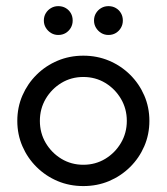

<svg xmlns="http://www.w3.org/2000/svg" viewBox="-20 -610 554 638"><path d="M256.9 8.3Q211.1 8.3 171.5 -8.3Q131.9 -25 101.7 -54.9Q71.5 -84.7 54.5 -124Q37.5 -163.2 37.5 -208.3Q37.5 -253.5 54.5 -292.7Q71.5 -331.9 101.7 -361.8Q131.9 -391.7 171.5 -408.3Q211.1 -425 256.9 -425Q302.8 -425 342.4 -408.3Q381.9 -391.7 412.2 -361.8Q442.4 -331.9 459.4 -292.7Q476.4 -253.5 476.4 -208.3Q476.4 -163.2 459.4 -124Q442.4 -84.7 412.2 -54.9Q381.9 -25 342.4 -8.3Q302.8 8.3 256.9 8.3ZM256.9 -62.5Q297.2 -62.5 329.9 -82.3Q362.5 -102.1 381.9 -135.1Q401.4 -168.1 401.4 -208.3Q401.4 -248.6 381.9 -281.6Q362.5 -314.6 329.9 -334.4Q297.2 -354.2 256.9 -354.2Q216.7 -354.2 184 -334.4Q151.4 -314.6 131.9 -281.6Q112.5 -248.6 112.5 -208.3Q112.5 -168.1 131.9 -135.1Q151.4 -102.1 184 -82.3Q216.7 -62.5 256.9 -62.5ZM173.6 -493.8Q160.4 -493.8 149.7 -500.3Q138.9 -506.9 132.3 -517.7Q125.7 -528.5 125.7 -541.7Q125.7 -555.6 132.3 -566.3Q138.9 -577.1 149.7 -583.3Q160.4 -589.6 173.6 -589.6Q187.5 -589.6 198.3 -583.3Q209 -577.1 215.3 -566.3Q221.5 -555.6 221.5 -541.7Q221.5 -528.5 215.3 -517.7Q209 -506.9 198.3 -500.3Q187.5 -493.8 173.6 -493.8ZM340.3 -493.8Q327.1 -493.8 316.3 -500.3Q305.6 -506.9 299 -517.7Q292.4 -528.5 292.4 -541.7Q292.4 -555.6 299 -566.3Q305.6 -577.1 316.3 -583.3Q327.1 -589.6 340.3 -589.6Q354.2 -589.6 364.9 -583.3Q375.7 -577.1 381.9 -566.3Q388.2 -555.6 388.2 -541.7Q388.2 -528.5 381.9 -517.7Q375.7 -506.9 364.9 -500.3Q354.2 -493.8 340.3 -493.8Z"/></svg>

Font: Afacad Flux
Style: Regular
Weight: 400
Designer: Kristian Moeller
Foundry: Dicotype
Version: Version 1.100